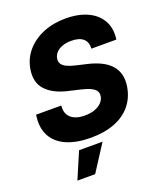

<svg xmlns="http://www.w3.org/2000/svg" viewBox="-171 -848 1006 1189"><g transform="rotate(-20 331.5 -253.5)"><path d="M300.8 10.3Q207.5 10.3 142.1 -18.1Q76.7 -46.4 46.9 -102.3Q17.1 -158.2 29.8 -240.2H195.8Q191.9 -205.1 204.8 -180.9Q217.8 -156.7 245.4 -144.3Q272.9 -131.8 313 -131.8Q349.6 -131.8 377.7 -141.8Q405.8 -151.9 423.3 -169.7Q440.9 -187.5 444.8 -210.9Q448.2 -231.4 438.2 -246.3Q428.2 -261.2 403.8 -272.7Q379.4 -284.2 339.4 -293L266.1 -310.1Q172.4 -331.5 125.7 -382.1Q79.1 -432.6 92.8 -516.1Q103.5 -582.5 146 -632.3Q188.5 -682.1 254.6 -710Q320.8 -737.8 403.3 -737.8Q488.8 -737.8 549.1 -709.5Q609.4 -681.2 637.7 -629.2Q666 -577.1 655.8 -507.3H491.2Q494.6 -549.3 468.8 -572.5Q442.9 -595.7 390.6 -595.7Q356.9 -595.7 331.1 -586.4Q305.2 -577.1 290 -560.5Q274.9 -543.9 271 -522.5Q267.6 -501.5 277.6 -486.3Q287.6 -471.2 310.3 -460.7Q333 -450.2 367.2 -442.4L428.2 -428.2Q481.4 -416.5 520.5 -397.5Q559.6 -378.4 583.7 -351.6Q607.9 -324.7 616.9 -289.6Q626 -254.4 618.7 -210.4Q607.4 -141.1 566.7 -91.6Q525.9 -42 458.7 -15.9Q391.6 10.3 300.8 10.3ZM130.4 231 204.6 57.6H359.4L247.6 231Z"/></g></svg>

Font: Inter 20pt ExtraBold
Style: Italic
Weight: 800
Italic angle: -9.3988°
Version: Version 4.001;git-66647c0bb